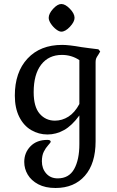

<svg xmlns="http://www.w3.org/2000/svg" viewBox="-20 -685 585 958"><path d="M223 -596Q223 -617 245 -641Q267 -665 286 -665Q306 -665 329 -641Q352 -617 352 -596Q352 -576 329 -551.5Q306 -527 286 -527Q275 -527 260 -538.5Q245 -550 234 -566.5Q223 -583 223 -596ZM101 123Q101 77 132 45Q163 13 217 13Q225 13 229 15.5Q233 18 233 22Q233 26 220.5 39.5Q208 53 198.5 72Q189 91 189 120Q189 156 210.5 180.5Q232 205 268 205Q324 205 350 158.5Q376 112 376 34V-109Q339 -58 299.5 -36Q260 -14 217 -14Q173 -14 135.5 -36Q98 -58 76 -102Q54 -146 54 -208Q54 -325 117.5 -393Q181 -461 290 -461Q324 -461 386 -450Q396 -449 422.5 -445Q449 -441 471 -439L480 -428L470 -411Q463 -401 460 -394Q457 -387 457 -375V20Q457 131 403.5 192Q350 253 257 253Q206 253 171 234.5Q136 216 118.5 186.5Q101 157 101 123ZM376 -166V-385Q337 -411 289 -411Q223 -411 185.5 -362.5Q148 -314 148 -225Q148 -152 178 -117.5Q208 -83 254 -83Q290 -83 321.5 -103Q353 -123 376 -166Z"/></svg>

Font: Kurale
Style: Regular
Weight: 400
Designer: Eduardo Rodriguez Tunni
Foundry: Eduardo Rodriguez Tunni
Version: Version 2.000